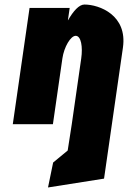

<svg xmlns="http://www.w3.org/2000/svg" viewBox="-20 -548 565 847"><path d="M36.4 0H213.4L255.2 -290C262.6 -341 291.6 -390 313.9 -390C338 -390 345.7 -341 338.3 -290L296.6 0L278.6 116L214.4 169L191.8 279L439 240L473.6 0L522.3 -338C542.9 -481 418.6 -528 352.4 -528C328.8 -528 303.1 -499 280.4 -459H279.6L287.4 -513H110.4Z"/></svg>

Font: Blink
Style: Obl
Weight: 400
Designer: Mew Too
Foundry: Cannot Into Space Fonts
Version: Version 001.000